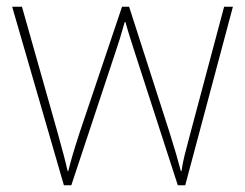

<svg xmlns="http://www.w3.org/2000/svg" viewBox="-20 -547 725 568"><path d="M380 -388 506 1H528L669 -527H643L544 -156C529 -99 521 -72 517 -41H515C507 -72 497 -106 481 -157L362 -527H341L216 -156C196 -95 190 -72 182 -41H180C173 -72 167 -95 150 -156L45 -527H16L169 1H191L320 -388C331 -420 339 -446 349 -482H351C361 -446 369 -423 380 -388Z"/></svg>

Font: Noto Sans Lao Thin
Style: Regular
Weight: 100
Designer: Monotype Design Team
Foundry: Monotype Imaging Inc.
Version: Version 2.003